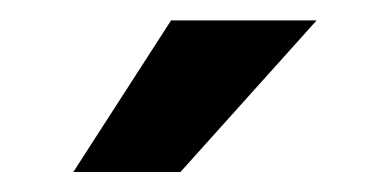

<svg xmlns="http://www.w3.org/2000/svg" viewBox="-20 -770 366 188"><path d="M51.8 -601.6 147.5 -750H290L156.7 -601.6Z"/></svg>

Font: Roboto SemiBold
Style: Regular
Weight: 600
Designer: Christian Robertson
Foundry: Google
Version: Version 3.009; 2024